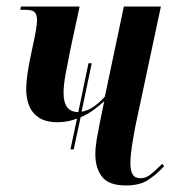

<svg xmlns="http://www.w3.org/2000/svg" viewBox="-20 -556 543 586"><path d="M195 -100 215 -194Q202 -189 187 -186Q172 -183 156 -183Q119 -183 98 -197.5Q77 -212 68.5 -234.5Q60 -257 60 -283Q60 -320 73 -382L81 -420Q93 -474 93 -495Q93 -511 86 -518.5Q79 -526 58 -526H42L44 -536H223L195 -406Q187 -366 180.5 -331.5Q174 -297 174 -272Q174 -214 219 -214L250 -363H260L229 -215Q248 -218 266 -230.5Q284 -243 300 -261L358 -536H471L393 -170Q387 -138 382.5 -109Q378 -80 378 -58Q378 -35 385 -23.5Q392 -12 409 -12Q423 -12 436 -21Q449 -30 475 -56L481 -49Q458 -24 432.5 -7Q407 10 364 10Q312 10 291.5 -16.5Q271 -43 271 -85Q271 -106 275 -129.5Q279 -153 284 -178L298 -247Q287 -237 269 -223Q251 -209 226 -198L205 -100Z"/></svg>

Font: Noto Serif Display ExtraCondensed SemiBold
Style: Italic
Weight: 600
Width: 2
Italic angle: -12°
Designer: Monotype Design Team
Foundry: Monotype Imaging Inc.
Version: Version 2.009